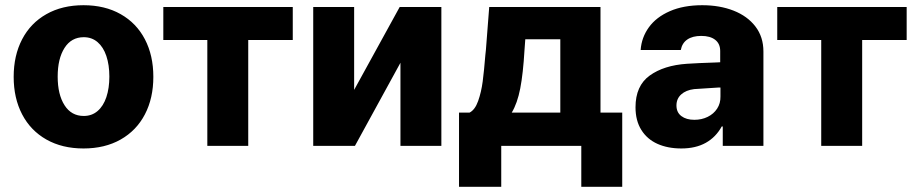

<svg xmlns="http://www.w3.org/2000/svg" viewBox="-20 -557 3507 733"><path d="M32.2 -263.7Q32.2 -345.2 64.5 -407Q96.7 -468.8 157 -502.9Q217.3 -537.1 298.8 -537.1Q380.4 -537.1 440.7 -502.9Q501 -468.8 533.2 -407Q565.4 -345.2 565.4 -263.7Q565.4 -182.1 533.2 -120.4Q501 -58.6 440.7 -24.4Q380.4 9.8 298.8 9.8Q217.3 9.8 157 -24.4Q96.7 -58.6 64.5 -120.4Q32.2 -182.1 32.2 -263.7ZM397.5 -264.6Q397.5 -309.1 386 -343.3Q374.5 -377.4 352.5 -396.2Q330.6 -415 299.8 -415Q252.4 -415 226.3 -374Q200.2 -333 200.2 -264.6Q200.2 -196.3 226.3 -155.3Q252.4 -114.3 299.8 -114.3Q330.6 -114.3 352.5 -133.1Q374.5 -151.9 386 -186Q397.5 -220.2 397.5 -264.6Z M603.5 -530.3H1097.7V-404.3H927.7V0H771.5V-404.3H603.5Z M1505.9 -530.3H1665V0H1508.8V-317.4L1335 0H1175.8V-530.3H1332V-213.9Z M1732.4 -127H1772.5Q1793.5 -137.7 1805.4 -171.4Q1817.4 -205.1 1822.8 -246.1Q1828.1 -287.1 1833 -347.7L1835 -366.2L1847.7 -530.3H2272.5V-127H2355.5V156.2H2199.2V0H1893.6V156.2H1732.4ZM2119.1 -127V-407.2H1985.4L1982.4 -366.2Q1977.1 -275.9 1966.1 -219.2Q1955.1 -162.6 1933.6 -127Z M2602.5 -313.5Q2646.5 -316.4 2710 -318.4Q2717.8 -319.3 2729.5 -319.3V-362.3Q2729.5 -390.1 2710.4 -405Q2691.4 -419.9 2657.2 -419.9Q2624 -419.9 2604 -406.2Q2584 -392.6 2579.1 -366.2H2425.8Q2429.2 -414.1 2457.3 -452.9Q2485.4 -491.7 2537.4 -514.4Q2589.4 -537.1 2661.1 -537.1Q2727.5 -537.1 2780.5 -516.4Q2833.5 -495.6 2864 -455.8Q2894.5 -416 2894.5 -360.4V0H2739.3V-74.2H2735.4Q2712.9 -33.2 2674.3 -11.7Q2635.7 9.8 2581.1 9.8Q2529.3 9.8 2490 -7.8Q2450.7 -25.4 2428.5 -60.8Q2406.2 -96.2 2406.2 -147.5Q2406.2 -229.5 2460.4 -268.6Q2514.6 -307.6 2602.5 -313.5ZM2630.9 -99.6Q2658.7 -99.6 2681.6 -110.8Q2704.6 -122.1 2717.8 -142.3Q2731 -162.6 2730.5 -188.5V-222.7H2720.7L2629.9 -216.8Q2598.6 -212.9 2580.6 -196.5Q2562.5 -180.2 2562.5 -154.3Q2562.5 -127.9 2581.3 -113.8Q2600.1 -99.6 2630.9 -99.6Z M2947.3 -530.3H3441.4V-404.3H3271.5V0H3115.2V-404.3H2947.3Z"/></svg>

Font: Pretendard Std ExtraBold
Style: Regular
Weight: 800
Designer: Base glyphs from Inter by Rasmus Andersson; Hangeul glyphs from Noto Sans CJK(Source Han Sans) by Jang Soo-young and Kan
Foundry: Kil Hyung-jin
Version: Version 1.309